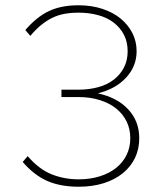

<svg xmlns="http://www.w3.org/2000/svg" viewBox="-20 -698 614 728"><path d="M278 10Q209 10 159 -12Q109 -34 66 -84L85 -106Q128 -56 176 -37Q224 -18 278 -18Q322 -18 358.5 -29.5Q395 -41 420.5 -61.5Q446 -82 460 -110.5Q474 -139 474 -174Q474 -209 460 -237.5Q446 -266 420.5 -286.5Q395 -307 358.5 -318.5Q322 -330 278 -330H213V-358H278Q318 -358 352.5 -367.5Q387 -377 411.5 -396Q436 -415 450 -442Q464 -469 464 -504Q464 -539 450 -566Q436 -593 411.5 -612Q387 -631 352.5 -640.5Q318 -650 278 -650Q249 -650 224.5 -645.5Q200 -641 178.5 -630.5Q157 -620 136.5 -603.5Q116 -587 95 -562L76 -584Q119 -634 165.5 -656Q212 -678 278 -678Q327 -678 368 -664.5Q409 -651 437.5 -627.5Q466 -604 482 -572.5Q498 -541 498 -504Q498 -447 458.5 -404Q419 -361 351 -344Q425 -328 466.5 -283Q508 -238 508 -174Q508 -133 492 -99.5Q476 -66 446 -41.5Q416 -17 373.5 -3.5Q331 10 278 10Z"/></svg>

Font: Celebes Thin
Style: Regular
Weight: 250
Designer: Anugrah Pasau
Foundry: Lafontype
Version: Version 1.000; ttfautohint (v1.8.4)